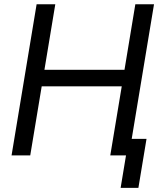

<svg xmlns="http://www.w3.org/2000/svg" viewBox="-20 -748 776 924"><path d="M35.6 0 156.2 -727.5H246.1L193.8 -412.1H579.1L631.3 -727.5H721.2L600.6 0H510.7L565.9 -332.5H180.7L125.5 0ZM560.5 156.2 586.4 0H550.3L563 -79.6H685.1L646 156.2Z"/></svg>

Font: Inter 24pt
Style: Italic
Weight: 400
Italic angle: -9.3988°
Designer: Rasmus Andersson
Foundry: rsms
Version: Version 4.001;git-66647c0bb